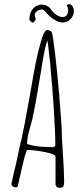

<svg xmlns="http://www.w3.org/2000/svg" viewBox="-20 -893 393 913"><path d="M244 -17V-148Q244 -160 193 -170Q142 -180 109 -180Q107 -180 102.5 -165Q98 -150 96 -143Q83 -91 70 -32L65 -10Q63 -2 55 -2Q47 -2 40.5 -7Q34 -12 34 -19L35 -21V-22L46 -72Q58 -119 67 -164Q77 -215 82 -230Q90 -263 114 -395L120 -428Q146 -582 156 -622Q161 -646 174 -693Q179 -713 188 -733Q197 -750 203 -750Q219 -750 226 -740Q231 -731 241.5 -641Q252 -551 260 -459L273 -293Q273 -250 279 -163Q285 -75 285 -32V-28Q285 -17 282 -8Q278 0 263 0Q255 0 249.5 -5Q244 -10 244 -17ZM243 -203Q243 -265 236 -372.5Q229 -480 221 -562Q219 -597 213 -639L209 -678Q209 -677 207 -689L205 -701Q197 -679 189.5 -640Q182 -601 174 -548Q150 -399 133 -324L124 -290Q109 -240 109 -214V-208Q153 -194 210 -194H216Q219 -193 223 -193Q243 -193 243 -203ZM120 -802Q120 -833 137 -852Q154 -871 179 -871Q204 -871 221 -851Q229 -836 246 -824Q263 -812 278 -812Q304 -812 304 -848L302 -858L298 -867Q301 -873 308 -873Q319 -873 325 -863Q331 -853 331 -839Q331 -818 315 -802Q299 -786 278 -786Q262 -786 244 -796Q226 -806 215 -817Q207 -824 189 -845L182 -848Q167 -848 156 -840Q145 -832 145 -821L150 -800L139 -785Q133 -785 126.5 -790.5Q120 -796 120 -802Z"/></svg>

Font: Amatic SC
Style: Regular
Weight: 400
Designer: Multiple Designers
Foundry: Vernon Adams
Version: Version 2.505